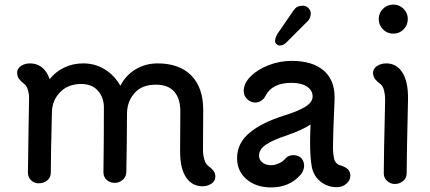

<svg xmlns="http://www.w3.org/2000/svg" viewBox="-20 -792 1878 839"><path d="M921 -20Q921 -1 904 10.5Q887 22 865 22Q820 22 793.5 -16.5Q767 -55 767 -130L768 -305Q768 -362 741 -392Q714 -422 661 -422Q601 -422 569 -386.5Q537 -351 535 -300Q535 -252 534 -169Q533 -86 532 -39Q531 -18 515.5 -5.5Q500 7 482 7Q460 7 446 -6Q432 -19 432 -39Q433 -95 433.5 -184Q434 -273 434 -322Q434 -366 408 -395.5Q382 -425 335 -425Q278 -425 243.5 -390Q209 -355 207 -305Q202 -112 202 -38Q202 -17 187 -4Q172 9 148 9Q130 9 116 -4Q102 -17 102 -38L105 -243L107 -357Q108 -377 102.5 -397Q97 -417 86 -425Q71 -437 63 -447.5Q55 -458 55 -474Q55 -493 72 -504Q89 -515 111 -515Q141 -515 163 -498Q185 -481 197 -446Q223 -479 261 -497Q299 -515 344 -515Q396 -515 438.5 -488.5Q481 -462 506 -417Q529 -463 572.5 -489Q616 -515 669 -515Q763 -515 815.5 -462.5Q868 -410 868 -311L867 -137Q867 -116 872.5 -96Q878 -76 889 -68Q905 -56 913 -45.5Q921 -35 921 -20Z M1511 -24Q1511 -4 1493.5 11Q1476 26 1452 26Q1411 26 1380 1Q1349 -24 1342 -66Q1335 -105 1335 -171Q1335 -196 1337 -248Q1301 -224 1235 -201Q1171 -180 1141.5 -159.5Q1112 -139 1112 -112Q1112 -93 1127 -81.5Q1142 -70 1165 -70Q1180 -70 1198.5 -78Q1217 -86 1230 -102Q1242 -114 1263 -114Q1284 -114 1296.5 -101Q1309 -88 1309 -67Q1309 -59 1305 -48Q1301 -37 1295 -30Q1246 27 1165 27Q1099 27 1057.5 -8.5Q1016 -44 1016 -101Q1016 -165 1068.5 -210Q1121 -255 1218 -286Q1281 -305 1313.5 -325Q1346 -345 1346 -370V-371Q1346 -397 1321.5 -413.5Q1297 -430 1254 -430Q1169 -430 1140 -373Q1134 -360 1121.5 -352Q1109 -344 1096 -344Q1075 -344 1060 -359Q1045 -374 1045 -394Q1045 -428 1075.5 -458.5Q1106 -489 1154.5 -507.5Q1203 -526 1254 -526Q1344 -526 1393 -485Q1442 -444 1442 -368V-356Q1435 -199 1435 -151Q1435 -121 1440 -99Q1442 -88 1450 -79.5Q1458 -71 1466 -70Q1489 -63 1500 -52.5Q1511 -42 1511 -24ZM1182 -612Q1182 -627 1193 -645L1261 -744Q1269 -756 1278 -761.5Q1287 -767 1305 -767Q1317 -767 1327.5 -757Q1338 -747 1338 -733Q1338 -723 1334 -713.5Q1330 -704 1324 -699L1231 -606Q1218 -593 1202 -593Q1195 -593 1188.5 -599Q1182 -605 1182 -612Z M1635 -709Q1635 -735 1653.5 -753.5Q1672 -772 1699 -772Q1725 -772 1743.5 -753.5Q1762 -735 1762 -709Q1762 -682 1743.5 -663.5Q1725 -645 1699 -645Q1672 -645 1653.5 -663.5Q1635 -682 1635 -709ZM1657 -35Q1657 -105 1663 -357Q1663 -378 1658 -397.5Q1653 -417 1642 -425Q1627 -436 1619 -446.5Q1611 -457 1610 -473Q1610 -492 1627.5 -503.5Q1645 -515 1668 -515Q1713 -515 1738.5 -475Q1764 -435 1763 -358Q1757 -102 1757 -35Q1757 -13 1741 -0.5Q1725 12 1705 12Q1687 12 1672 -1Q1657 -14 1657 -35Z"/></svg>

Font: Tsukimi Rounded SemiBold
Style: Regular
Weight: 600
Designer: Takashi Funayama
Foundry: Takashi Funayama
Version: Version 1.032; ttfautohint (v1.8.3)